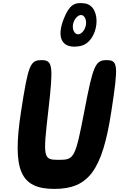

<svg xmlns="http://www.w3.org/2000/svg" viewBox="-20 -1272 771 1242"><path d="M116 -550C58 -171 111 -50 332 -50C553 -50 642 -171 700 -550C747 -854 743 -883 669 -883C597 -883 582 -848 527 -560C467 -248 461 -238 360 -238C259 -238 257 -248 293 -560C326 -848 321 -883 249 -883C175 -883 163 -854 116 -550ZM394 -1154C341 -1025 383 -952 498 -974C621 -997 646 -1233 528 -1250C459 -1260 428 -1237 394 -1154ZM536 -1112C531 -1079 507 -1050 485 -1050C463 -1050 447 -1079 452 -1112C457 -1145 482 -1175 504 -1175C526 -1175 541 -1145 536 -1112Z"/></svg>

Font: Hussar Skorodowane
Style: Ky
Weight: 700
Foundry: Cannot Into Space Fonts
Version: Version 0.892